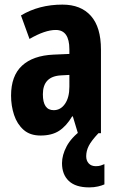

<svg xmlns="http://www.w3.org/2000/svg" viewBox="-20 -578 512 833"><path d="M251 -558Q331 -558 374.5 -509Q418 -460 418 -363V0H318L296 -73H293Q268 -31 236.5 -10.5Q205 10 156 10Q110 10 82 -15Q54 -40 41 -79.5Q28 -119 28 -163Q28 -249 75.5 -293Q123 -337 212 -341L281 -344V-364Q281 -448 222 -448Q175 -448 108 -409L71 -511Q149 -558 251 -558ZM245 -251Q166 -247 166 -169Q166 -100 213 -100Q243 -100 262 -127.5Q281 -155 281 -202V-253ZM354 100Q354 119 365 131Q376 143 396 143Q409 143 417.5 140Q426 137 433 134V222Q422 227 405 231Q388 235 367 235Q308 235 278.5 207Q249 179 249 130Q249 95 269 57Q289 19 336 -16L407 0Q376 33 365 55Q354 77 354 100Z"/></svg>

Font: Noto Sans Bengali ExtraCondensed
Style: Bold
Weight: 700
Width: 2
Designer: Joana Ranito - Universal Thirst; Jelle Bosma - Monotype Design Team
Foundry: Universal Thirst ehf.
Version: Version 3.000; ttfautohint (v1.8.4.7-5d5b)